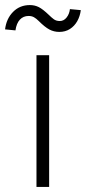

<svg xmlns="http://www.w3.org/2000/svg" viewBox="-69 -738 339 758"><path d="M75 0V-520H125V0ZM84 -655Q74 -665 65 -670Q56 -675 44 -675Q23 -675 9.5 -660.5Q-4 -646 -8 -618L-49 -622Q-44 -664 -17.5 -691Q9 -718 49 -718Q68 -718 84 -710Q100 -702 124 -679Q134 -669 143.5 -662Q153 -655 167 -655Q183 -655 194 -669Q205 -683 207 -702L250 -698Q247 -674 236 -654.5Q225 -635 207 -623.5Q189 -612 165 -612Q144 -612 126 -621.5Q108 -631 84 -655Z"/></svg>

Font: Mach ExtraLight
Style: Regular
Weight: 250
Version: Version 1.002